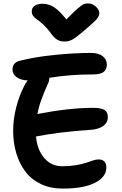

<svg xmlns="http://www.w3.org/2000/svg" viewBox="-20 -1084 712 1125"><path d="M495.1 -1064Q521 -1064 541.5 -1045.4Q562 -1026.9 562 -1005.9Q562 -990.7 546.9 -972.4Q531.7 -954.1 476.1 -907.2Q469.2 -901.4 453.9 -888.7Q438.5 -876 433.8 -872.6Q429.2 -869.1 418.5 -861.3Q407.7 -853.5 403.1 -851.6Q398.4 -849.6 389.6 -845.9Q380.9 -842.3 373.3 -841.6Q365.7 -840.8 356 -840.8Q331.5 -840.8 313.2 -852.8Q294.9 -864.7 275.9 -892.1Q255.9 -919.4 233.4 -940.2Q210.9 -960.9 197.5 -969.5Q184.1 -978 175 -990Q166 -1002 166 -1018.1Q166 -1038.1 183.1 -1050Q200.2 -1062 230 -1062Q264.2 -1062 295.2 -1042.7Q326.2 -1023.4 369.1 -970.2Q410.6 -1013.2 435.3 -1034.2Q460 -1055.2 470.9 -1059.6Q481.9 -1064 495.1 -1064ZM346.2 21Q275.9 21 220.2 -5.4Q164.6 -31.7 129.4 -77.9Q94.2 -124 75.7 -185.3Q57.1 -246.6 57.1 -318.8Q57.1 -384.3 74.7 -453.9Q92.3 -523.4 122.1 -581.1Q127 -590.8 142.1 -612.8Q99.6 -614.3 76.4 -632.6Q53.2 -650.9 53.2 -676.8Q53.2 -715.3 92.8 -727.1Q183.1 -750.5 299.6 -762.2Q416 -773.9 513.2 -773.9Q557.6 -773.9 581.8 -754.6Q606 -735.4 606 -706.1Q606 -677.7 587.6 -662.8Q569.3 -647.9 523.9 -647.9Q386.2 -647.9 269 -627.9Q269 -619.1 266.1 -606Q264.6 -602.5 253.7 -577.4Q242.7 -552.2 238 -540.5Q233.4 -528.8 224.6 -505.6Q215.8 -482.4 209.7 -460.7Q203.6 -439 199.2 -416Q384.8 -452.1 526.9 -452.1Q572.8 -452.1 592.3 -439.7Q611.8 -427.2 611.8 -398.9Q611.8 -364.3 583.3 -345Q554.7 -325.7 509.8 -323.2Q322.8 -310.5 190.9 -284.2Q198.2 -205.6 239.5 -157.7Q280.8 -109.9 344.2 -109.9Q387.7 -109.9 425.3 -116.2Q462.9 -122.6 483.6 -129.9Q504.4 -137.2 524.2 -143.6Q543.9 -149.9 556.2 -149.9Q603 -149.9 603 -102.1Q603 -46.9 536.6 -12.9Q470.2 21 346.2 21Z"/></svg>

Font: Shantell Sans Irregular Bouncy
Style: Regular
Weight: 600
Designer: Stephen Nixon, Anya Danilova, Shantell Martin
Foundry: Arrow Type
Version: Version 1.006;[9816181b4]